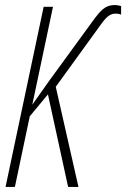

<svg xmlns="http://www.w3.org/2000/svg" viewBox="-20 -741 500 761"><path d="M2 0H39L98 -280L170 -367L250 0H291L201 -397L377 -640C401 -674 416 -687 438 -687C447 -687 453 -686 460 -683V-717C455 -718 446 -721 435 -721C397 -721 379 -701 345 -654L173 -418L108 -326L190 -714H153Z"/></svg>

Font: Noto Sans ExtraCondensed ExtraLight
Style: Italic
Weight: 200
Width: 2
Italic angle: -12°
Designer: Monotype Design Team
Foundry: Monotype Imaging Inc.
Version: Version 2.013